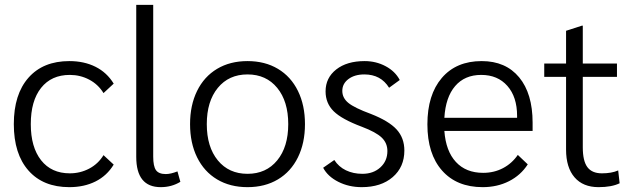

<svg xmlns="http://www.w3.org/2000/svg" viewBox="-20 -762 2618 792"><path d="M37 -250Q37 -373 97.5 -441.5Q158 -510 266 -510Q327 -510 374 -486.5Q421 -463 449 -417L407 -378Q385 -414 348 -433.5Q311 -453 268 -453Q192 -453 149.5 -399.5Q107 -346 107 -250Q107 -155 149.5 -101Q192 -47 268 -47Q311 -47 348 -66.5Q385 -86 407 -122L449 -83Q421 -37 374 -13.5Q327 10 266 10Q158 10 97.5 -58.5Q37 -127 37 -250Z M542 -115V-742H612V-116Q612 -76 623.5 -60Q635 -44 664 -44Q684 -44 712 -55L724 -12Q688 10 643 10Q542 10 542 -115Z M764 -250Q764 -328 793 -387Q822 -446 875.5 -478Q929 -510 1001 -510Q1073 -510 1126.5 -478Q1180 -446 1209 -387Q1238 -328 1238 -250Q1238 -172 1209 -113Q1180 -54 1126.5 -22Q1073 10 1001 10Q929 10 875.5 -22Q822 -54 793 -113Q764 -172 764 -250ZM1169 -250Q1169 -344 1123.5 -399.5Q1078 -455 1001 -455Q924 -455 878.5 -399.5Q833 -344 833 -250Q833 -156 878.5 -100.5Q924 -45 1001 -45Q1078 -45 1123.5 -100.5Q1169 -156 1169 -250Z M1313 -70 1359 -102Q1377 -74 1407 -59.5Q1437 -45 1475 -45Q1520 -45 1549 -71.5Q1578 -98 1578 -139Q1578 -172 1554.5 -194.5Q1531 -217 1473 -239Q1390 -270 1356.5 -303Q1323 -336 1323 -385Q1323 -441 1367 -475.5Q1411 -510 1484 -510Q1531 -510 1570.5 -489Q1610 -468 1629 -432L1585 -400Q1551 -455 1483 -455Q1443 -455 1417.5 -436Q1392 -417 1392 -387Q1392 -358 1417 -337.5Q1442 -317 1510 -292Q1584 -263 1616 -228Q1648 -193 1648 -141Q1648 -73 1600 -31.5Q1552 10 1472 10Q1419 10 1375.5 -12Q1332 -34 1313 -70Z M2177 -222H1813Q1819 -139 1860.5 -94Q1902 -49 1973 -49Q2018 -49 2055 -68.5Q2092 -88 2116 -123L2157 -84Q2128 -39 2079.5 -14.5Q2031 10 1971 10Q1864 10 1803.5 -58.5Q1743 -127 1743 -249Q1743 -371 1802.5 -440.5Q1862 -510 1967 -510Q2066 -510 2121.5 -443Q2177 -376 2177 -256ZM2113 -284Q2113 -362 2073 -407.5Q2033 -453 1965 -453Q1897 -453 1857.5 -407Q1818 -361 1813 -276H2113Z M2315 -145V-445H2225V-500H2315V-635L2380 -656H2384V-500H2525V-445H2384V-154Q2384 -98 2403 -72.5Q2422 -47 2463 -47Q2503 -47 2530 -59L2536 -6Q2503 10 2449 10Q2385 10 2350 -30.5Q2315 -71 2315 -145Z"/></svg>

Font: Sarabun Light
Style: Regular
Weight: 300
Designer: Suppakit Chalermlarp | Katatrad Co.,Ltd.
Foundry: Cadson Demak Co.,Ltd.
Version: Version 1.000; ttfautohint (v1.6)